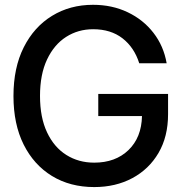

<svg xmlns="http://www.w3.org/2000/svg" viewBox="-20 -757 747 787"><path d="M366.2 9.8Q267.6 9.8 193.1 -35.6Q118.7 -81.1 76.9 -164.6Q35.2 -248 35.2 -363.3Q35.2 -479.5 77.4 -563.2Q119.6 -647 193.4 -692.1Q267.1 -737.3 361.3 -737.3Q439.5 -737.3 503.4 -706.8Q567.4 -676.3 609.1 -622.3Q650.9 -568.4 663.1 -497.6H550.8Q530.3 -562.5 482.2 -599.9Q434.1 -637.2 361.8 -637.2Q300.3 -637.2 251 -605.7Q201.7 -574.2 172.9 -513.2Q144 -452.1 144 -363.8Q144 -275.4 172.9 -214.4Q201.7 -153.3 252 -121.8Q302.2 -90.3 366.2 -90.3Q453.1 -90.3 506.6 -141.8Q560.1 -193.4 562 -281.2H382.8V-372.1H668.9V-289.1Q668.9 -197.3 629.9 -130.4Q590.8 -63.5 522.5 -26.9Q454.1 9.8 366.2 9.8Z"/></svg>

Font: Inter Tight Medium
Style: Regular
Weight: 500
Designer: Rasmus Andersson
Foundry: rsms
Version: Version 3.004; ttfautohint (v1.8.4.7-5d5b)